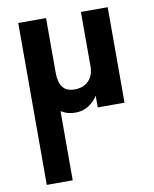

<svg xmlns="http://www.w3.org/2000/svg" viewBox="-87 -526 729 911"><g transform="rotate(-10 278.0 -70.0)"><path d="M198 -460H64V320H189V-13Q208 -2 224.5 2Q241 6 259 6Q293 6 320.5 -11Q348 -28 366 -56V0H495V-460H366V-197Q366 -168 354.5 -147Q343 -126 322.5 -114.5Q302 -103 274 -103Q234 -103 216 -127Q198 -151 198 -197Z"/></g></svg>

Font: Jost SemiBold
Style: Regular
Weight: 600
Version: Version 3.710